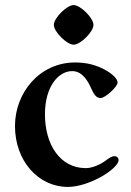

<svg xmlns="http://www.w3.org/2000/svg" viewBox="-20 -724 514 756"><path d="M192 -626C192 -599 243 -548 270 -548C297 -548 348 -599 348 -626C348 -653 297 -704 270 -704C243 -704 192 -653 192 -626ZM39 -228C39 -89 132 12 247 12C332 12 447 -60 447 -94C447 -102 441 -109 431 -109C420 -109 411 -103 391 -88C377 -78 345 -62 318 -62C217 -62 157 -154 157 -274C157 -386 212 -444 264 -444C304 -444 326 -406 340 -374C351 -349 361 -338 376 -338C395 -338 443 -383 443 -399C443 -415 419 -436 390 -451C357 -468 322 -478 276 -478C135 -478 39 -358 39 -228Z"/></svg>

Font: Monomakh Unicode
Style: Regular
Weight: 400
Version: Version 1.2